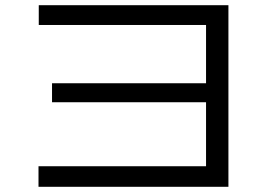

<svg xmlns="http://www.w3.org/2000/svg" viewBox="-20 -729 1040 738"><path d="M128 -11V-90H772V-633H129V-709H858V-11ZM180 -336V-409H822V-336Z"/></svg>

Font: Murecho Thin
Style: Regular
Weight: 400
Version: Version 1.010